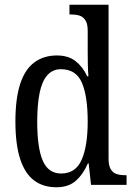

<svg xmlns="http://www.w3.org/2000/svg" viewBox="-20 -780 569 810"><path d="M218 10Q162 10 123.5 -19Q85 -48 65 -109.5Q45 -171 45 -267Q45 -364 65 -425.5Q85 -487 124.5 -516.5Q164 -546 220 -546Q269 -546 299.5 -521.5Q330 -497 348 -458H353Q351 -482 350.5 -510Q350 -538 350 -564V-650Q350 -680 340 -695Q330 -710 314.5 -714.5Q299 -719 280 -719H273V-760H438V-111Q438 -82 447 -66.5Q456 -51 471.5 -46Q487 -41 506 -41H514V0H364L354 -91H351Q331 -45 300 -17.5Q269 10 218 10ZM238 -48Q299 -48 324.5 -106Q350 -164 350 -267Q350 -374 325.5 -431Q301 -488 237 -488Q202 -488 179.5 -462.5Q157 -437 147 -387.5Q137 -338 137 -266Q137 -156 160.5 -102Q184 -48 238 -48Z"/></svg>

Font: Noto Serif Khmer Condensed
Style: Regular
Weight: 400
Width: 3
Designer: Danh Hong and the Monotype Design Team
Foundry: Monotype Imaging Inc.
Version: Version 2.004